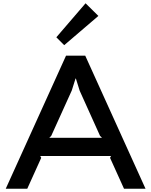

<svg xmlns="http://www.w3.org/2000/svg" viewBox="-20 -1149 921 1169"><path d="M579 -1052 371 -874 323 -922 501 -1129ZM866 0H735L650 -188L656 -199H225L231 -188L146 0H15L382 -810H499ZM601 -310 589 -322 465 -597 442 -671H440L417 -598L292 -322L280 -310Z"/></svg>

Font: TypoPRO Sinkin Sans
Style: 500 Medium
Weight: 500
Designer: Keith Bates
Foundry: K-Type
Version: Sinkin Sans (version 1.0)  by Keith Bates   •   © 2014   www